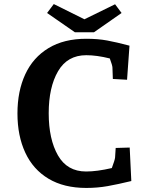

<svg xmlns="http://www.w3.org/2000/svg" viewBox="-20 -911 736 946"><path d="M66 -352Q66 -462 104.5 -545Q143 -628 219 -674Q295 -720 405 -720Q462 -720 508 -711.5Q554 -703 618 -686L606 -518L536 -522L534 -578Q534 -588 521 -623Q457 -639 405 -639Q312 -639 266 -560Q220 -481 220 -353Q220 -225 265.5 -145.5Q311 -66 404 -66Q458 -66 531 -83Q546 -123 547 -135L550 -182L619 -184L627 -19Q561 -3 510.5 6Q460 15 405 15Q295 15 219 -30.5Q143 -76 104.5 -159Q66 -242 66 -352ZM396 -816 547 -890 579 -847 443 -752H349L212 -847L245 -891Z"/></svg>

Font: Andada Pro ExtraBold
Style: Regular
Weight: 800
Designer: Carolina Giovagnoli
Foundry: Huerta Tipografica
Version: Version 3.005; ttfautohint (v1.8.4)